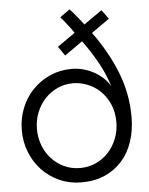

<svg xmlns="http://www.w3.org/2000/svg" viewBox="-60 -952 782 1011"><g transform="rotate(-5 331.0 -446.5)"><path d="M622 -311Q622 -241 602.5 -182Q583 -123 545.5 -80.5Q508 -38 454 -14Q400 10 330 10Q268 10 215 -13.5Q162 -37 123 -77.5Q84 -118 62 -173Q40 -228 40 -290Q40 -352 62 -407Q84 -462 123 -502.5Q162 -543 215 -566.5Q268 -590 330 -590Q360 -590 390 -582Q420 -574 446.5 -559.5Q473 -545 494.5 -525Q516 -505 530 -480Q509 -548 474.5 -609.5Q440 -671 397 -730L302 -663L268 -712L362 -778Q352 -792 340.5 -808Q329 -824 318 -837Q306 -852 294 -866L346 -903Q362 -886 374.5 -870.5Q387 -855 397 -843Q408 -829 417 -817L513 -884L548 -836L453 -769Q531 -663 576.5 -549Q622 -435 622 -311ZM540 -290Q540 -346 520.5 -388Q501 -430 471 -458Q441 -486 403.5 -500Q366 -514 330 -514Q285 -514 246.5 -496Q208 -478 180 -447.5Q152 -417 136 -376.5Q120 -336 120 -290Q120 -244 135.5 -203.5Q151 -163 179 -132.5Q207 -102 245.5 -84Q284 -66 330 -66Q375 -66 413.5 -84Q452 -102 480 -132.5Q508 -163 524 -204Q540 -245 540 -290Z"/></g></svg>

Font: Gauge
Style: Regular
Weight: 400
Designer: Daniel Pimley
Foundry: Daniel Pimley
Version: Version 2.0